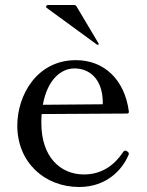

<svg xmlns="http://www.w3.org/2000/svg" viewBox="-20 -732 587 766"><path d="M367 -554C369 -553 369 -553 370 -553C372 -553 374 -555 374 -556C374 -557 374 -557 373 -559L285 -707C283 -710 280 -712 276 -712H171C167 -712 164 -709 164 -705C164 -703 164 -702 167 -700ZM489 -127C486 -129 483 -131 480 -131C477 -131 474 -130 471 -125C437 -74 387 -36 315 -36C219 -36 145 -108 145 -240C145 -253 145 -265 146 -277L487 -279C492 -279 495 -282 494 -288C477 -414 396 -492 283 -492C126 -492 49 -351 49 -231C49 -85 157 14 296 14C407 14 468 -57 491 -110C493 -114 494 -116 494 -119C494 -122 492 -125 489 -127ZM277 -459C334 -459 387 -421 390 -329V-316L151 -314C169 -415 224 -459 277 -459Z"/></svg>

Font: Shippori Mincho OTF Medium
Style: Regular
Weight: 500
Designer: FONTDASU
Foundry: FONTDASU / Google Inc. / but / Adobe
Version: Version 3.300;hotconv 1.0.109;makeotfexe 2.5.65596